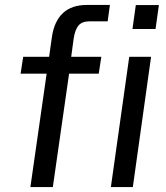

<svg xmlns="http://www.w3.org/2000/svg" viewBox="-20 -754 671 774"><path d="M168 -457H63L73.5 -525H178L189.5 -606.5Q199 -669 234 -701.5Q269 -734 329.5 -734H423L414 -668H341Q311 -668 296.8 -651.5Q282.5 -635 277 -598.5L267 -525H388.5L378 -457H258.5L193 0H102.5ZM501 -525H589L515.5 0H427ZM527.5 -733.5H620.5L607 -637H514Z"/></svg>

Font: 1883 Sans
Style: Italic
Weight: 400
Italic angle: -8°
Designer: 1883 Sans project is a fork of Public Sans.
Version: Version 1.009